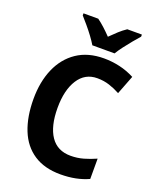

<svg xmlns="http://www.w3.org/2000/svg" viewBox="-169 -1030 923 1137"><g transform="rotate(20 292.0 -461.5)"><path d="M365 -600Q288 -600 245.5 -533.5Q203 -467 203 -355Q203 -240 245.5 -177Q288 -114 372 -114Q414 -114 452.5 -125Q491 -136 529 -153V-25Q453 10 353 10Q252 10 184.5 -34.5Q117 -79 84 -161.5Q51 -244 51 -356Q51 -464 87 -547Q123 -630 192.5 -677Q262 -724 363 -724Q412 -724 461 -713Q510 -702 556 -678L510 -559Q477 -577 441.5 -588.5Q406 -600 365 -600ZM270 -773Q257 -795 237 -822Q217 -849 195 -875Q173 -901 156 -920V-933H249Q271 -917 293 -897Q315 -877 339 -852Q364 -877 386 -897Q408 -917 432 -933H524V-920Q507 -901 485.5 -875Q464 -849 443.5 -822Q423 -795 410 -773Z"/></g></svg>

Font: Noto Sans Lao UI SemCond
Style: Bold
Weight: 700
Width: 4
Designer: Monotype Design Team
Foundry: Monotype Imaging Inc.
Version: Version 2.000; ttfautohint (v1.8.4.7-5d5b)